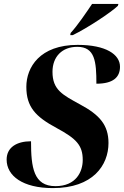

<svg xmlns="http://www.w3.org/2000/svg" viewBox="-20 -954 635 984"><path d="M342 -785 340 -774H353C428 -810 551 -892 584 -924L587 -934H452C423 -891 378 -824 342 -785ZM251 10C456 10 536 -107 536 -221C536 -313 491 -365 390 -419C301 -468 249 -493 249 -586C249 -664 299 -714 376 -714C467 -714 474 -638 474 -525C560 -525 595 -558 595 -612C595 -675 523 -724 378 -724C184 -724 115 -609 115 -509C115 -406 162 -356 270 -298C372 -243 404 -209 404 -134C404 -75 371 0 264 0C152 0 139 -96 139 -230C66 -230 14 -199 14 -136C14 -53 96 10 251 10Z"/></svg>

Font: Noto Serif Display
Style: Bold Italic
Weight: 700
Italic angle: -12°
Designer: Monotype Design Team
Foundry: Monotype Imaging Inc.
Version: Version 2.009